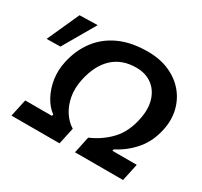

<svg xmlns="http://www.w3.org/2000/svg" viewBox="-185 -927 1188 1128"><g transform="rotate(30 409.0 -363.0)"><path d="M10.5 0 36 -117.5H217L220 -128Q181.5 -156 155.8 -203.8Q130 -251.5 121.2 -309.8Q112.5 -368 125.5 -428Q144.5 -518 194.8 -585.2Q245 -652.5 325.8 -689.5Q406.5 -726.5 517.5 -726.5Q600 -726.5 663.8 -698.5Q727.5 -670.5 768.8 -621.8Q810 -573 825.2 -510Q840.5 -447 825.5 -376.5Q806.5 -286.5 753.8 -225.5Q701 -164.5 630 -128.5L627.5 -117.5H792.5L767.5 0H441.5L465.5 -113Q545 -147.5 599.5 -205.8Q654 -264 674 -358Q690.5 -433.5 673.2 -490.5Q656 -547.5 612.5 -579.2Q569 -611 506.5 -611Q409 -611 347.8 -553.8Q286.5 -496.5 263.5 -389Q250 -325 260.2 -270.8Q270.5 -216.5 297.2 -176Q324 -135.5 361 -113L336.5 0ZM-36 -493.5Q-11 -548.5 13.2 -602.5Q37.5 -656.5 62 -710.5L183.5 -713.5Q151 -657.5 119.5 -603Q88 -548.5 57 -495Z"/></g></svg>

Font: Commissioner SemiBold
Style: Italic
Weight: 600
Italic angle: -12°
Designer: Kostas Bartsokas
Foundry: Kostas Bartsokas
Version: Version 1.000; ttfautohint (v1.8.3)